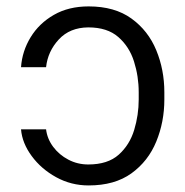

<svg xmlns="http://www.w3.org/2000/svg" viewBox="-20 -558 568 588"><path d="M44.4 -161.9H121.1Q124.6 -132.8 142.9 -108.3Q161.2 -83.8 189.3 -69.1Q217.3 -54.3 250.4 -54.3Q310 -54.3 343.6 -84.3Q377.1 -114.3 391 -160.2Q404.8 -206 404.8 -253.2V-275.6Q404.8 -324.2 390.4 -369.7Q376.1 -415.1 342.3 -444.6Q308.6 -474.1 250.4 -474.1Q193.9 -473.7 160.2 -437.3Q126.4 -400.9 121.1 -352.3H44.4Q47.9 -401.6 73.9 -444.1Q99.8 -486.5 144.9 -512.4Q190 -538.4 251.4 -538.4Q331.3 -538.4 382.6 -501.2Q433.9 -464.1 458.6 -404.1Q483.3 -344.1 483.3 -275.6V-253.2Q483.3 -184.7 458.6 -124.5Q433.9 -64.3 382.6 -27.2Q331.3 9.9 251.4 9.9Q197.8 9.9 152 -15.3Q106.2 -40.5 77.1 -80.1Q47.9 -119.7 44.4 -161.9Z"/></svg>

Font: Inter UI Light
Style: Regular
Weight: 300
Designer: Rasmus Andersson
Foundry: rsms
Version: 3.2;8d6f07862